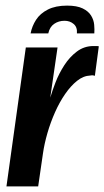

<svg xmlns="http://www.w3.org/2000/svg" viewBox="-20 -664 372 684"><path d="M219 -644Q254 -644 274.5 -634Q295 -624 304.5 -608.5Q314 -593 315.5 -576Q317 -559 316 -545H254Q256 -567 242.5 -578.5Q229 -590 210 -590Q189 -590 173 -579Q157 -568 152 -545H89Q94 -571 108.5 -593.5Q123 -616 150.5 -630Q178 -644 219 -644ZM3 0 72 -495H185L159 -316Q166 -340 178 -371Q190 -402 209 -431.5Q228 -461 254 -480.5Q280 -500 313 -500Q317 -500 323 -500Q329 -500 332 -499L318 -394Q316 -395 311.5 -395.5Q307 -396 302 -395Q277 -394 254.5 -376Q232 -358 212 -329Q192 -300 176 -264Q160 -228 149 -190Q138 -152 133 -117L116 0Z"/></svg>

Font: Alumni Sans Thin
Style: Bold Italic
Weight: 700
Italic angle: -8°
Version: Version 1.016